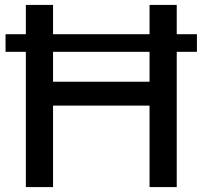

<svg xmlns="http://www.w3.org/2000/svg" viewBox="-20 -760 823 780"><path d="M85 0V-549.5H2.5V-621H85V-740H195.5V-621H587.5V-740H698V-621H780V-549.5H698V0H587.5V-331H195.5V0ZM195.5 -428H587.5V-549.5H195.5Z"/></svg>

Font: Encode Sans SmExp Md
Style: Regular
Weight: 500
Width: 6
Designer: Multiple Designers
Foundry: Impallari Type
Version: Version 3.002; ttfautohint (v1.8.3) -l 8 -r 50 -G 200 -x 14 